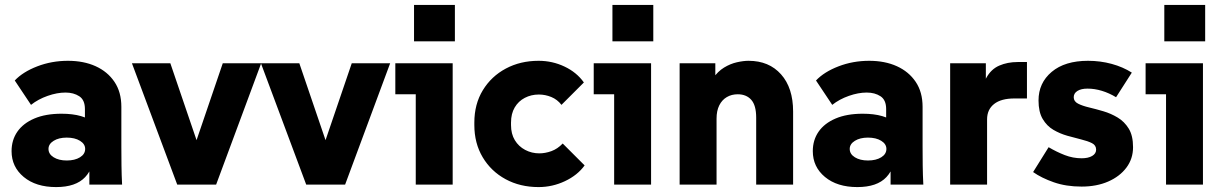

<svg xmlns="http://www.w3.org/2000/svg" viewBox="-20 -750 4965 780"><path d="M343 0V-145L325 -202V-307Q325 -344 302 -359Q279 -374 246 -374Q212 -374 173.5 -360.5Q135 -347 106 -324L40 -423Q73 -458 131.5 -480.5Q190 -503 256 -503Q320 -503 368.5 -481Q417 -459 445 -417.5Q473 -376 473 -316V-155Q473 -116 473.5 -77.5Q474 -39 476 0ZM208 10Q126 10 76.5 -31Q27 -72 27 -136Q27 -181 50.5 -215Q74 -249 119.5 -268.5Q165 -288 230 -288Q321 -288 364.5 -249Q408 -210 408 -145H364Q364 -71 326 -30.5Q288 10 208 10ZM251 -98Q284 -98 305 -111Q326 -124 326 -145Q326 -165 305 -178Q284 -191 251 -191Q219 -191 198 -178Q177 -165 177 -145Q177 -124 198 -111Q219 -98 251 -98Z M700 0 516 -493H672L807 -97H750L885 -493H1041L858 0Z M1224 0 1040 -493H1196L1331 -97H1274L1409 -493H1565L1382 0Z M1669 0V-434L1736 -367H1586V-493H1819V0ZM1662 -582V-730H1828V-582Z M2168 10Q2093 10 2034 -22Q1975 -54 1941 -111Q1907 -168 1907 -242V-252Q1907 -327 1941.5 -383.5Q1976 -440 2035 -471.5Q2094 -503 2168 -503Q2224 -503 2273.5 -479.5Q2323 -456 2352 -415L2261 -324Q2244 -346 2219.5 -356Q2195 -366 2169 -366Q2138 -366 2112 -352.5Q2086 -339 2071 -313.5Q2056 -288 2056 -252V-242Q2056 -206 2071.5 -180.5Q2087 -155 2113.5 -141Q2140 -127 2171 -127Q2195 -127 2220 -136Q2245 -145 2266 -167L2355 -78Q2326 -38 2275 -14Q2224 10 2168 10Z M2475 0V-434L2542 -367H2392V-493H2625V0ZM2468 -582V-730H2634V-582Z M2741 0V-493H2886V-355H2846Q2856 -402 2876 -431Q2896 -460 2921.5 -475.5Q2947 -491 2973.5 -497Q3000 -503 3021 -503Q3104 -503 3153 -448Q3202 -393 3202 -297V0H3052V-272Q3052 -322 3032 -344.5Q3012 -367 2977 -367Q2952 -367 2932.5 -355.5Q2913 -344 2902 -322Q2891 -300 2891 -268V0Z M3598 0V-145L3580 -202V-307Q3580 -344 3557 -359Q3534 -374 3501 -374Q3467 -374 3428.5 -360.5Q3390 -347 3361 -324L3295 -423Q3328 -458 3386.5 -480.5Q3445 -503 3511 -503Q3575 -503 3623.5 -481Q3672 -459 3700 -417.5Q3728 -376 3728 -316V-155Q3728 -116 3728.5 -77.5Q3729 -39 3731 0ZM3463 10Q3381 10 3331.5 -31Q3282 -72 3282 -136Q3282 -181 3305.5 -215Q3329 -249 3374.5 -268.5Q3420 -288 3485 -288Q3576 -288 3619.5 -249Q3663 -210 3663 -145H3619Q3619 -71 3581 -30.5Q3543 10 3463 10ZM3506 -98Q3539 -98 3560 -111Q3581 -124 3581 -145Q3581 -165 3560 -178Q3539 -191 3506 -191Q3474 -191 3453 -178Q3432 -165 3432 -145Q3432 -124 3453 -111Q3474 -98 3506 -98Z M3840 0V-493H3985V-334H3967Q3967 -397 3986.5 -433Q4006 -469 4039.5 -483.5Q4073 -498 4114 -498H4152V-350H4101Q4047 -350 4018.5 -327.5Q3990 -305 3990 -265V0Z M4374 8Q4311 8 4261 -9.5Q4211 -27 4177 -51L4240 -152Q4272 -133 4305.5 -120Q4339 -107 4374 -107Q4401 -107 4417 -116.5Q4433 -126 4433 -142Q4433 -160 4416 -168.5Q4399 -177 4372.5 -183.5Q4346 -190 4316 -198.5Q4286 -207 4259.5 -222.5Q4233 -238 4216 -266.5Q4199 -295 4199 -342Q4199 -413 4252.5 -458Q4306 -503 4400 -503Q4450 -503 4496 -490.5Q4542 -478 4578 -455L4514 -355Q4486 -372 4456.5 -381Q4427 -390 4398 -390Q4372 -390 4357 -380.5Q4342 -371 4342 -355Q4342 -338 4359.5 -329Q4377 -320 4404.5 -313.5Q4432 -307 4462.5 -298Q4493 -289 4520.5 -272.5Q4548 -256 4565.5 -227.5Q4583 -199 4583 -152Q4583 -105 4556 -69Q4529 -33 4482 -12.5Q4435 8 4374 8Z M4717 0V-434L4784 -367H4634V-493H4867V0ZM4710 -582V-730H4876V-582Z"/></svg>

Font: SUSE ExtraBold
Style: Regular
Weight: 800
Designer: Rene Bieder
Foundry: SUSE
Version: Version 1.000